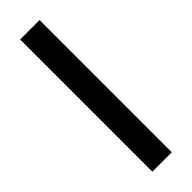

<svg xmlns="http://www.w3.org/2000/svg" viewBox="-249 -737 747 747"><g transform="rotate(-45 124.0 -364.0)"><path d="M177.7 -727.5V0H70.8V-727.5Z"/></g></svg>

Font: Inter 16pt Medium
Style: Regular
Weight: 500
Version: Version 4.001;git-66647c0bb